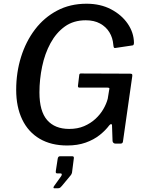

<svg xmlns="http://www.w3.org/2000/svg" viewBox="-20 -772 783 1032"><path d="M341 10Q255 10 193.5 -26Q132 -62 99.5 -129.5Q67 -197 67 -289Q67 -382 93 -465.5Q119 -549 168 -613.5Q217 -678 287 -715Q357 -752 445 -752Q520 -752 577 -722Q634 -692 666.5 -644.5Q699 -597 700 -543Q700 -529 693 -528L599 -514Q594 -513 592 -517Q590 -521 589 -532Q586 -569 568 -598.5Q550 -628 518 -645.5Q486 -663 441 -663Q375 -663 328.5 -629.5Q282 -596 251.5 -540Q221 -484 206.5 -414.5Q192 -345 192 -275Q192 -174 233.5 -126.5Q275 -79 352 -79Q397 -79 432 -94Q467 -109 493 -133Q519 -157 535.5 -185.5Q552 -214 559 -241L567 -290Q572 -301 558 -301H407Q398 -301 399 -311L406 -369Q407 -377 414 -377L679 -376Q687 -376 689.5 -373.5Q692 -371 691 -363L641 -12Q640 0 627 0H602Q588 0 585 -13L582 -100Q581 -105 577 -105Q573 -105 567 -98Q547 -71 515.5 -46Q484 -21 440.5 -5.5Q397 10 341 10ZM272 240Q268 240 267.5 237Q267 234 270 229L308 176Q313 169 312 164.5Q311 160 305 160H288Q283 160 281 157.5Q279 155 280 147L290 82Q292 68 302 68H369Q378 68 377 78L367 156Q365 164 361 169L312 228Q308 233 303.5 236.5Q299 240 291 240Z"/></svg>

Font: Libre Franklin Thin Medium
Style: Italic
Weight: 500
Italic angle: -8°
Version: Version 3.000